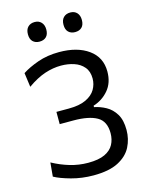

<svg xmlns="http://www.w3.org/2000/svg" viewBox="-136 -1013 846 1105"><g transform="rotate(-15 286.5 -460.0)"><path d="M281.5 11Q212.5 11 149.8 -6.2Q87 -23.5 52 -43L59.5 -125.5Q110 -98 162.5 -82.5Q215 -67 270.5 -67Q333 -67 369.8 -84.5Q406.5 -102 422.2 -131.8Q438 -161.5 438 -199Q438 -270 389.8 -297.2Q341.5 -324.5 250 -324.5H168.5V-397.5H241.5Q306 -397.5 345.2 -416.2Q384.5 -435 402 -465Q419.5 -495 419.5 -529.5Q419.5 -572 397.2 -598.2Q375 -624.5 339.2 -636.2Q303.5 -648 262 -648Q215 -648 165.8 -631.8Q116.5 -615.5 60.5 -576L49 -660.5Q87 -685.5 144.2 -705.8Q201.5 -726 271.5 -726Q380 -726 446 -678.5Q512 -631 512 -546.5Q512 -479.5 475.2 -436.2Q438.5 -393 384.5 -376.5V-368Q420 -361 453.8 -342.5Q487.5 -324 509.5 -288Q531.5 -252 531.5 -193Q531.5 -139 507.8 -92.5Q484 -46 429.2 -17.5Q374.5 11 281.5 11ZM392 -813Q367.5 -813 352.5 -827.5Q337.5 -842 337.5 -871Q337.5 -899 352.5 -914.2Q367.5 -929.5 393 -929.5Q418 -929.5 432.5 -913.8Q447 -898 447 -871Q447 -842 432.2 -827.5Q417.5 -813 392 -813ZM180 -813Q155.5 -813 140.5 -827.5Q125.5 -842 125.5 -871Q125.5 -899 140.5 -914.2Q155.5 -929.5 181 -929.5Q205.5 -929.5 220.2 -913.8Q235 -898 235 -871Q235 -842 220.2 -827.5Q205.5 -813 180 -813Z"/></g></svg>

Font: Commissioner
Style: Regular
Weight: 400
Designer: Kostas Bartsokas
Foundry: Kostas Bartsokas
Version: Version 1.000; ttfautohint (v1.8.3)